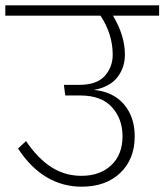

<svg xmlns="http://www.w3.org/2000/svg" viewBox="-35 -704 620 724"><path d="M565 -645H391Q436 -570 436 -498Q436 -449 407.5 -412.5Q379 -376 319 -365Q392 -358 432.5 -310.5Q473 -263 473 -190Q473 -104 418.5 -52Q364 0 273 0Q201 0 140.5 -36Q80 -72 33 -144L63 -172Q108 -106 159 -73.5Q210 -41 272 -41Q342 -41 384.5 -81Q427 -121 427 -190Q427 -256 387 -300Q347 -344 267 -344H211L206 -384H263Q330 -384 360 -417.5Q390 -451 390 -498Q390 -575 344 -645H-15V-684H565Z"/></svg>

Font: FiraGO ExtraLight
Style: Regular
Weight: 200
Designer: bBox Type
Foundry: bBox Type GmbH
Version: Version 1.001